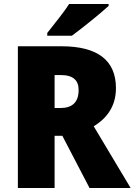

<svg xmlns="http://www.w3.org/2000/svg" viewBox="-20 -947 678 967"><path d="M527 -917V-927H328C300 -882 251 -824 218 -781V-767H342C395 -806 487 -880 527 -917ZM289 -714H70V0H255V-263H294L431 0H638L452 -311C523 -354 564 -417 564 -503C564 -643 472 -714 289 -714ZM286 -569C349 -569 376 -542 376 -494C376 -428 340 -403 284 -403H255V-569Z"/></svg>

Font: Noto Sans Kannada SemiCondensed Black
Style: Regular
Weight: 900
Width: 4
Designer: Jelle Bosma - Monotype Design Team
Foundry: Monotype Imaging Inc.
Version: Version 2.005